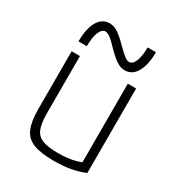

<svg xmlns="http://www.w3.org/2000/svg" viewBox="-178 -856 906 980"><g transform="rotate(30 275.0 -365.5)"><path d="M284 10Q208 10 164.5 -7Q121 -24 103 -65.5Q85 -107 85 -180V-520H134V-182Q134 -124 147 -92Q160 -60 192.5 -47.5Q225 -35 284 -35Q315 -35 340 -38Q365 -41 388.5 -47.5Q412 -54 436 -65L416 -34V-520H465V-22Q427 -6 383 2Q339 10 284 10ZM367 -571Q343 -571 318.5 -587Q294 -603 255 -643Q229 -671 212.5 -682.5Q196 -694 184 -694Q164 -694 151.5 -664Q139 -634 139 -581H90Q90 -657 114.5 -699Q139 -741 183 -741Q207 -741 231.5 -725.5Q256 -710 295 -670Q322 -643 338 -631Q354 -619 366 -619Q386 -619 398.5 -649Q411 -679 411 -731H460Q460 -656 435.5 -613.5Q411 -571 367 -571Z"/></g></svg>

Font: M PLUS Code Latin SemiExpanded Light
Style: Regular
Weight: 300
Width: 6
Designer: Coji Morishita
Foundry: UNDERFOREST DESIGN
Version: Version 1.002; ttfautohint (v1.8.3)